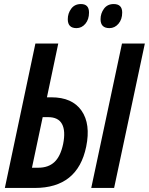

<svg xmlns="http://www.w3.org/2000/svg" viewBox="-20 -929 736 949"><path d="M4 0 155 -714H268L212 -448H234Q337 -448 383 -382Q429 -316 406 -204Q364 0 152 0ZM431 0 583 -714H696L544 0ZM138 -100H169Q219 -100 249 -128Q279 -156 292 -217Q305 -282 286.5 -316Q268 -350 218 -350H191ZM521 -790Q477 -790 477 -834Q477 -863 494 -886Q511 -909 542 -909Q584 -909 584 -867Q584 -833 565.5 -811.5Q547 -790 521 -790ZM358 -790Q315 -790 315 -834Q315 -863 332 -886Q349 -909 380 -909Q420 -909 420 -867Q420 -833 402 -811.5Q384 -790 358 -790Z"/></svg>

Font: Noto Sans ExtraCondensed SemiBold
Style: Italic
Weight: 600
Width: 2
Italic angle: -12°
Designer: Monotype Design Team
Foundry: Monotype Imaging Inc.
Version: Version 2.013; ttfautohint (v1.8.4.7-5d5b)